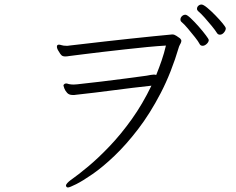

<svg xmlns="http://www.w3.org/2000/svg" viewBox="-20 -819 1040 847"><path d="M950 -666Q960 -666 968 -675.5Q976 -685 976 -694Q976 -699 962.5 -715.5Q949 -732 930 -751.5Q911 -771 894 -785Q877 -799 869 -799Q861 -799 855 -793.5Q849 -788 849 -780Q849 -774 855 -769Q866 -760 882.5 -741.5Q899 -723 914.5 -704Q930 -685 936 -675Q941 -666 950 -666ZM901 -643Q901 -646 888 -663.5Q875 -681 856.5 -702Q838 -723 821.5 -738.5Q805 -754 798 -754Q789 -754 782.5 -747.5Q776 -741 776 -733Q776 -726 781 -722Q792 -713 808.5 -693.5Q825 -674 840 -655Q855 -636 860 -626Q864 -617 874 -617Q883 -617 892 -625.5Q901 -634 901 -643ZM741 -667H739Q706 -664 656.5 -659Q607 -654 551 -648Q495 -642 442 -636Q389 -630 347 -625Q305 -620 286 -618Q282 -617 279 -617Q276 -617 273 -617Q260 -617 252.5 -619.5Q245 -622 240 -622Q231 -622 231 -613Q231 -604 240 -591Q246 -580 251.5 -575Q257 -570 268 -570Q272 -570 276.5 -570.5Q281 -571 287 -572Q305 -574 342.5 -579Q380 -584 428.5 -589.5Q477 -595 529.5 -601Q582 -607 629.5 -611.5Q677 -616 712 -618Q704 -584 693 -552Q682 -520 669 -488Q666 -490 659 -490Q653 -490 645 -488.5Q637 -487 626 -485Q590 -480 536.5 -473Q483 -466 425.5 -459Q368 -452 320 -447Q316 -447 312.5 -446.5Q309 -446 305 -446Q300 -446 294.5 -446.5Q289 -447 284 -448Q281 -449 277.5 -450Q274 -451 271 -451Q269 -451 265 -449Q260 -446 260 -441Q260 -439 264 -428.5Q268 -418 276.5 -409Q285 -400 300 -400Q304 -400 308 -400Q312 -400 316 -401Q399 -410 482 -421Q565 -432 648 -441Q609 -360 561.5 -293.5Q514 -227 464 -174.5Q414 -122 369 -84.5Q324 -47 291 -24Q283 -18 277 -11.5Q271 -5 271 0Q271 1 271.5 1.5Q272 2 272 3Q274 8 280 8Q287 8 316 -6.5Q345 -21 389 -51.5Q433 -82 484.5 -131Q536 -180 589 -249Q642 -318 689 -408.5Q736 -499 770 -614Q772 -619 773.5 -621.5Q775 -624 777 -628Q780 -634 780 -639Q780 -644 774 -650Q767 -655 758 -661Q749 -667 741 -667Z"/></svg>

Font: Klee One
Style: Regular
Weight: 400
Designer: Fontworks Inc.
Foundry: Fontworks Inc.
Version: Version 1.100